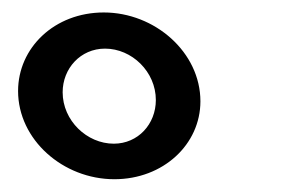

<svg xmlns="http://www.w3.org/2000/svg" viewBox="-20 -690 472 308"><path d="M163.5 -402.5C242 -402.5 301.5 -458.5 301.5 -527.5C301.5 -606 228.5 -670 146.5 -670C67 -670 9 -613 9 -544C9 -466 81 -402.5 163.5 -402.5ZM80.5 -542C80.5 -580 109 -612 148.5 -612C191.5 -612 230 -575 230 -529.5C230 -491 201.5 -459.5 162.5 -459.5C119.5 -459.5 80.5 -496.5 80.5 -542Z"/></svg>

Font: Font.Observer
Style: Regular
Weight: 500
Italic angle: 9°
Version: Version 1.001;FEAKit 1.0